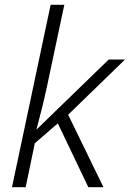

<svg xmlns="http://www.w3.org/2000/svg" viewBox="-20 -780 541 800"><path d="M30 0H87L125 -183L221 -266L348 0H411L264 -302L501 -532H433L133 -241H132Q140 -272 151 -314Q162 -356 176 -421L248 -760H191Z"/></svg>

Font: Noto Sans UI Light
Style: Italic
Weight: 300
Italic angle: -12°
Designer: Monotype Design Team
Foundry: Monotype Imaging Inc.
Version: Version 1.901